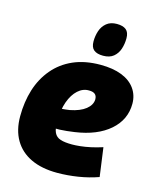

<svg xmlns="http://www.w3.org/2000/svg" viewBox="-116 -850 766 940"><g transform="rotate(15 266.5 -380.0)"><path d="M167 -299Q183 -297 204.5 -298.5Q226 -300 245 -303Q296 -313 323.5 -335Q351 -357 352 -385Q352 -403 342 -411.5Q332 -420 312 -420Q281 -421 255.5 -398Q230 -375 215 -333.5Q200 -292 200 -234Q199 -197 208.5 -177Q218 -157 240 -150Q262 -143 299 -143Q316 -143 340 -145.5Q364 -148 392 -154Q420 -160 451 -170L471 -24Q423 -7 369.5 1.5Q316 10 264 10Q186 10 131 -16Q76 -42 47 -91.5Q18 -141 18 -211Q18 -284 37.5 -346.5Q57 -409 97 -456.5Q137 -504 196 -530Q255 -556 334 -556Q397 -556 441.5 -538.5Q486 -521 509.5 -488Q533 -455 533 -412Q533 -331 470 -276Q407 -221 296 -205Q256 -199 222 -197.5Q188 -196 156 -200ZM333 -602Q302 -602 286 -615Q270 -628 270 -658Q270 -686 278.5 -711.5Q287 -737 307 -753.5Q327 -770 359 -770Q390 -770 406 -757Q422 -744 422 -714Q422 -685 413.5 -659.5Q405 -634 385.5 -618Q366 -602 333 -602Z"/></g></svg>

Font: Georama ExtraBold
Style: Italic
Weight: 800
Italic angle: -9°
Version: Version 1.001